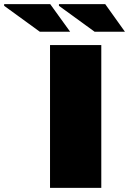

<svg xmlns="http://www.w3.org/2000/svg" viewBox="-167 -905 622 925"><path d="M74 0V-688H321V0ZM289 -752 117 -877V-885H340L435 -752ZM25 -752 -147 -877V-885H75L171 -752Z"/></svg>

Font: Archivo Expanded Black
Style: Regular
Weight: 900
Width: 7
Designer: Hector Gatti
Foundry: Omnibus-Type
Version: Version 2.001